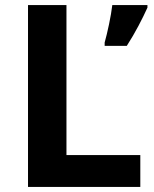

<svg xmlns="http://www.w3.org/2000/svg" viewBox="-20 -785 605 754"><path d="M90 -51H531V-176H241V-765H90ZM559 -755V-765H421C416 -722 402 -657 391 -618V-605H478C512 -658 539 -711 559 -755Z"/></svg>

Font: Noto Sans Tamil UI
Style: Bold
Weight: 700
Designer: Jelle Bosma - Monotype Design Team
Foundry: Monotype Imaging Inc.
Version: Version 2.004